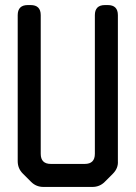

<svg xmlns="http://www.w3.org/2000/svg" viewBox="-20 -731 536 759"><path d="M103 -12Q123 8 152 8H345Q374 8 394 -12L426 -44Q448 -66 446 -94V-671Q446 -711 406 -711H395Q355 -711 355 -671V-123Q355 -83 315 -83H181Q141 -83 141 -123V-671Q141 -711 101 -711H90Q50 -711 50 -671V-94Q50 -65 70 -45Z"/></svg>

Font: WD-XL Lubrifont TC
Style: Regular
Weight: 400
Designer: [WD-XL Lubrifont] Copyright 2020-2022 (c) NightFurySL2001, Skr-ZERO; [ZCOOL QingKe HuangYou] Copyright 2018-2022 (c) The
Version: Version 2.001;hotconv 1.1.1;makeotfexe 2.6.0